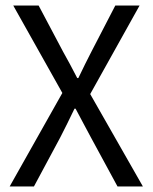

<svg xmlns="http://www.w3.org/2000/svg" viewBox="-20 -676 553 696"><path d="M15 0 206 -339 28 -656H120L209 -488Q222 -465 233.5 -443.5Q245 -422 260 -393H264Q278 -422 288.5 -443.5Q299 -465 311 -488L398 -656H486L307 -335L498 0H406L310 -177Q297 -201 283.5 -226.5Q270 -252 254 -282H250Q236 -252 223 -226.5Q210 -201 198 -177L103 0Z"/></svg>

Font: Giro Regular
Style: Regular
Weight: 400
Designer: Paul D. Hunt
Foundry: Adobe Systems Incorporated
Version: Version 1.000;PS 1.0;hotconv 1.0.88;makeotf.lib2.5.647800